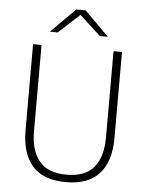

<svg xmlns="http://www.w3.org/2000/svg" viewBox="-57 -870 708 926"><g transform="rotate(5 297.0 -407.0)"><path d="M296.5 10Q187.5 10 134.5 -50Q81.5 -110 81.5 -221.5V-639H122.5V-221Q122.5 -127.5 164.8 -76.8Q207 -26 296.5 -26Q387 -26 429 -76.8Q471 -127.5 471 -221V-639H512V-221.5Q512 -110 458.8 -50Q405.5 10 296.5 10ZM274.5 -824H319.5L436.5 -707V-706H399L298.5 -798.5H295.5L195 -706H157.5V-707Z"/></g></svg>

Font: Anek Bangla ExtraLight
Style: Regular
Weight: 250
Designer: Sulekha Rajkumar (Bangla), Yesha Goshar (Latin)
Foundry: Ek Type
Version: Version 1.003